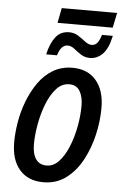

<svg xmlns="http://www.w3.org/2000/svg" viewBox="-57 -868 583 919"><g transform="rotate(5 234.0 -409.0)"><path d="M188 -756 202 -828H468L453 -756ZM147 -601Q159 -655 183 -685.5Q207 -716 248 -716Q272 -716 291.5 -703.5Q311 -691 327.5 -678Q344 -665 360 -665Q375 -665 385.5 -676.5Q396 -688 405 -717H457Q444 -655 417.5 -628.5Q391 -602 357 -602Q332 -602 313 -614.5Q294 -627 278.5 -639.5Q263 -652 246 -652Q214 -652 199 -601ZM186 10Q113 10 72 -37Q31 -84 31 -169Q31 -213 39.5 -264.5Q48 -316 67 -366Q86 -416 115 -457.5Q144 -499 185 -523.5Q226 -548 279 -548Q351 -548 392 -500.5Q433 -453 433 -368Q433 -306 418 -240Q403 -174 372.5 -117Q342 -60 295.5 -25Q249 10 186 10ZM195 -71Q228 -71 254 -99Q280 -127 298.5 -172Q317 -217 327 -269.5Q337 -322 337 -371Q337 -413 321 -440.5Q305 -468 270 -468Q234 -468 207 -437.5Q180 -407 162 -360Q144 -313 135 -261.5Q126 -210 126 -168Q126 -121 143.5 -96Q161 -71 195 -71Z"/></g></svg>

Font: Noto Sans Condensed Medium
Style: Italic
Weight: 500
Width: 3
Italic angle: -12°
Designer: Monotype Design Team
Foundry: Monotype Imaging Inc.
Version: Version 2.013; ttfautohint (v1.8.4.7-5d5b)